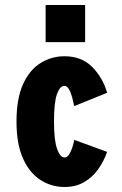

<svg xmlns="http://www.w3.org/2000/svg" viewBox="-20 -737 490 768"><path d="M238 11Q186.5 11 142.8 -16.5Q99 -44 72.5 -102Q46 -160 46 -251Q46 -343 72.5 -400.8Q99 -458.5 142.8 -485.2Q186.5 -512 238 -512Q306.5 -512 348.8 -469.2Q391 -426.5 408.5 -366L277 -312.5Q274 -327 269 -346.2Q264 -365.5 256.2 -379.5Q248.5 -393.5 237.5 -393.5Q219.5 -393.5 207.8 -360.2Q196 -327 196 -251Q196 -176.5 208.2 -141.8Q220.5 -107 238 -107Q249 -107 256.8 -119.5Q264.5 -132 269.8 -148.8Q275 -165.5 277 -177.5L408.5 -129.5Q395.5 -92.5 373 -60.5Q350.5 -28.5 317 -8.8Q283.5 11 238 11ZM162.5 -717H320.5V-568.5H162.5Z"/></svg>

Font: Trispace Condensed
Style: Bold
Weight: 700
Width: 3
Designer: Tyler Finck
Foundry: Etcetera Type Company
Version: Version 1.210; ttfautohint (v1.8.3)